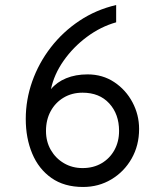

<svg xmlns="http://www.w3.org/2000/svg" viewBox="-20 -732 656 764"><path d="M310.8 12Q235.5 12 184.7 -23.8Q133.9 -59.5 108.2 -120.9Q82.5 -182.2 82.5 -258.8Q82.5 -335.2 108.3 -408.2Q134.1 -481.1 182 -543.2Q229.9 -605.2 296 -649.3Q362.1 -693.4 442.2 -712V-643.2Q380.8 -626 326.1 -585.4Q271.5 -544.9 233.2 -490.4Q195 -435.9 182.8 -377.2Q205.9 -405.2 243.3 -420.6Q280.8 -436 328.5 -436Q388.2 -436 434.6 -405.2Q480.9 -374.4 507.2 -324.8Q533.5 -275.2 533.5 -219Q533.5 -153.1 503.7 -100.9Q473.9 -48.6 423.2 -18.3Q372.6 12 310.8 12ZM308.5 -63.2Q351.8 -63.2 384.4 -82.5Q417.1 -101.8 435.4 -135.1Q453.8 -168.5 453.8 -211Q453.8 -278 414.6 -320.6Q375.5 -363.2 308.5 -363.2Q266.2 -363.2 233.3 -343.6Q200.4 -324 181.7 -289.7Q163 -255.4 163 -211Q163 -168.5 182.3 -135.1Q201.6 -101.8 234.6 -82.5Q267.5 -63.2 308.5 -63.2Z"/></svg>

Font: Overpass Mono Light
Style: Regular
Weight: 300
Monospace: yes
Designer: Delve Withrington, Dave Bailey
Foundry: Delve Fonts LLC
Version: Version 4.000